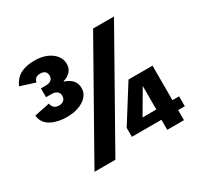

<svg xmlns="http://www.w3.org/2000/svg" viewBox="-150 -890 1113 1074"><g transform="rotate(-30 407.0 -353.5)"><path d="M564 -698H699L305 0H170ZM791 -129V-65H748V0H640V-65H449V-123L593 -352H748V-129ZM644 -129V-281L555 -129ZM189 -342Q165 -342 140 -347Q115 -352 93 -363Q71 -374 57 -392.5Q43 -411 41 -438L140 -458Q143 -438 155 -429Q167 -420 185 -420Q203 -420 215 -430Q227 -440 227 -459Q227 -477 214 -487Q201 -497 180 -497H144V-554H175Q197 -554 209.5 -563.5Q222 -573 222 -592Q222 -609 211.5 -618.5Q201 -628 181 -628Q163 -628 152.5 -619.5Q142 -611 139 -595L44 -625Q53 -648 70.5 -666.5Q88 -685 117.5 -696Q147 -707 191 -707Q234 -707 267 -693Q300 -679 319 -655Q338 -631 338 -602Q338 -571 320 -552Q302 -533 273 -525V-523Q304 -514 323 -494Q342 -474 342 -442Q342 -398 299.5 -370Q257 -342 189 -342Z"/></g></svg>

Font: Parkinsans Light SemiBold
Style: Regular
Weight: 600
Version: Version 1.000